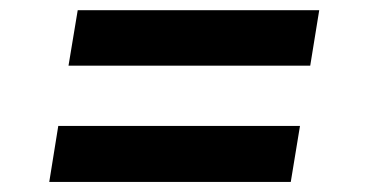

<svg xmlns="http://www.w3.org/2000/svg" viewBox="-20 -476 713 375"><path d="M113.8 -347.7 131.8 -456.1H603.5L585.9 -347.7ZM76.2 -120.6 93.8 -230H565.9L547.9 -120.6Z"/></svg>

Font: Inter SemiBold
Style: Italic
Weight: 600
Italic angle: -9.3988°
Designer: Rasmus Andersson
Foundry: rsms
Version: Version 4.001;git-66647c0bb